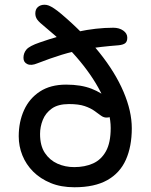

<svg xmlns="http://www.w3.org/2000/svg" viewBox="-20 -780 639 810"><path d="M294 10Q237 10 193.5 -8Q150 -26 120 -56Q90 -86 74.5 -124.5Q59 -163 59 -205Q59 -266 81.5 -315.5Q104 -365 148.5 -394Q193 -423 259 -423Q322 -423 366.5 -405.5Q411 -388 434.5 -363Q458 -338 458 -314Q458 -300 452 -292Q446 -284 429 -284Q417 -284 405.5 -292.5Q394 -301 378 -312.5Q362 -324 337 -332.5Q312 -341 271 -341Q225 -341 198.5 -322Q172 -303 160.5 -274Q149 -245 149 -215Q149 -165 169.5 -134.5Q190 -104 222.5 -89.5Q255 -75 293 -75Q338 -75 372.5 -90.5Q407 -106 427 -142Q447 -178 447 -240Q447 -302 413 -374.5Q379 -447 318 -521Q257 -595 175 -662Q145 -686 137 -697.5Q129 -709 129 -723Q129 -741 140 -750.5Q151 -760 168 -760Q177 -760 186 -756.5Q195 -753 208 -744.5Q221 -736 240 -720Q333 -641 399.5 -558Q466 -475 501 -393Q536 -311 536 -239Q536 -162 511 -106Q486 -50 432.5 -20Q379 10 294 10ZM138 -513Q112 -502 95.5 -509.5Q79 -517 79 -536Q79 -556 91.5 -571Q104 -586 148 -601Q228 -629 307 -646Q386 -663 458 -663Q483 -663 500 -651Q517 -639 517 -621Q517 -605 508.5 -598Q500 -591 480 -589Q403 -583 346 -573.5Q289 -564 240.5 -549Q192 -534 138 -513Z"/></svg>

Font: Shantell Sans
Style: Regular
Weight: 400
Designer: Stephen Nixon, Anya Danilova, Shantell Martin
Foundry: Arrow Type
Version: Version 1.008;[ac192a2d6]